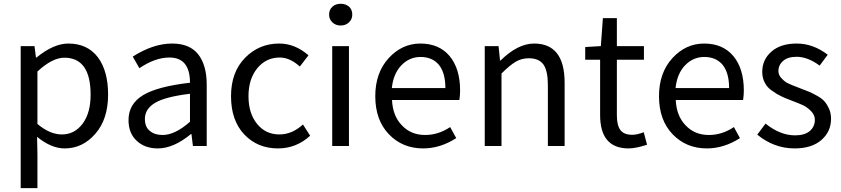

<svg xmlns="http://www.w3.org/2000/svg" viewBox="-20 -775 4466 1019"><path d="M163.1 -530.3 170.9 -469.7H173.8Q264.6 -543.9 342.8 -543.9Q443.4 -543.9 499 -471.7Q553.7 -398.4 553.7 -273.4Q553.7 -142.6 486.3 -65.4Q418.9 12.7 323.2 12.7Q252 12.7 176.8 -48.8L178.7 43.9V223.6H89.8V-530.3ZM308.6 -61.5Q376 -61.5 418.9 -119.1Q460.9 -175.8 460.9 -272.5Q460.9 -468.8 321.3 -468.8Q257.8 -468.8 178.7 -395.5V-117.2Q244.1 -61.5 308.6 -61.5Z M817.4 12.7Q749 12.7 706.1 -27.3Q662.1 -67.4 662.1 -137.7Q662.1 -223.6 740.2 -270.5Q817.4 -316.4 988.3 -335.9Q988.3 -469.7 878.9 -469.7Q803.7 -469.7 719.7 -413.1L684.6 -474.6Q793 -543.9 893.6 -543.9Q987.3 -543.9 1032.2 -486.3Q1077.1 -428.7 1077.1 -326.2V0H1003.9L996.1 -63.5H993.2Q901.4 12.7 817.4 12.7ZM842.8 -58.6Q909.2 -58.6 988.3 -128.9V-277.3Q858.4 -261.7 803.7 -229.5Q749 -197.3 749 -143.6Q749 -100.6 775.4 -80.1Q800.8 -58.6 842.8 -58.6Z M1455.1 12.7Q1346.7 12.7 1276.4 -61.5Q1206.1 -135.7 1206.1 -264.6Q1206.1 -392.6 1281.2 -468.8Q1355.5 -543.9 1461.9 -543.9Q1545.9 -543.9 1617.2 -481.4L1571.3 -421.9Q1518.6 -469.7 1464.8 -469.7Q1392.6 -469.7 1345.7 -413.1Q1298.8 -355.5 1298.8 -264.6Q1298.8 -172.9 1344.7 -117.2Q1389.6 -61.5 1462.9 -61.5Q1530.3 -61.5 1587.9 -114.3L1626 -54.7Q1552.7 12.7 1455.1 12.7Z M1788.1 -639.6Q1761.7 -639.6 1744.1 -656.2Q1726.6 -672.9 1726.6 -697.3Q1726.6 -723.6 1744.1 -739.3Q1760.7 -754.9 1788.1 -754.9Q1815.4 -754.9 1833 -739.3Q1849.6 -723.6 1849.6 -697.3Q1849.6 -672.9 1832 -656.2Q1814.5 -639.6 1788.1 -639.6ZM1832 -530.3V0H1743.2V-530.3Z M2225.6 12.7Q2116.2 12.7 2043.9 -62.5Q1971.7 -137.7 1971.7 -264.6Q1971.7 -388.7 2043 -466.8Q2114.3 -543.9 2210.9 -543.9Q2310.5 -543.9 2366.2 -477.5Q2421.9 -410.2 2421.9 -294.9Q2421.9 -269.5 2418 -244.1H2060.5Q2064.5 -159.2 2113.3 -109.4Q2161.1 -58.6 2236.3 -58.6Q2306.6 -58.6 2369.1 -100.6L2401.4 -42Q2316.4 12.7 2225.6 12.7ZM2343.8 -307.6Q2343.8 -387.7 2309.6 -430.7Q2274.4 -472.7 2211.9 -472.7Q2153.3 -472.7 2110.4 -428.7Q2067.4 -383.8 2059.6 -307.6Z M2626 -530.3 2633.8 -454.1H2636.7Q2728.5 -543.9 2814.5 -543.9Q2976.6 -543.9 2976.6 -335.9V0H2887.7V-324.2Q2887.7 -398.4 2864.3 -432.6Q2839.8 -465.8 2787.1 -465.8Q2748 -465.8 2716.8 -447.3Q2685.5 -428.7 2641.6 -384.8V0H2552.7V-530.3Z M3316.4 12.7Q3165 12.7 3165 -164.1V-458H3085.9V-525.4L3168.9 -530.3L3179.7 -678.7H3253.9V-530.3H3397.5V-458H3253.9V-162.1Q3253.9 -110.4 3272.5 -85Q3291 -59.6 3335.9 -59.6Q3361.3 -59.6 3396.5 -73.2L3414.1 -6.8Q3353.5 12.7 3316.4 12.7Z M3731.4 12.7Q3622.1 12.7 3549.8 -62.5Q3477.5 -137.7 3477.5 -264.6Q3477.5 -388.7 3548.8 -466.8Q3620.1 -543.9 3716.8 -543.9Q3816.4 -543.9 3872.1 -477.5Q3927.7 -410.2 3927.7 -294.9Q3927.7 -269.5 3923.8 -244.1H3566.4Q3570.3 -159.2 3619.1 -109.4Q3667 -58.6 3742.2 -58.6Q3812.5 -58.6 3875 -100.6L3907.2 -42Q3822.3 12.7 3731.4 12.7ZM3849.6 -307.6Q3849.6 -387.7 3815.4 -430.7Q3780.3 -472.7 3717.8 -472.7Q3659.2 -472.7 3616.2 -428.7Q3573.2 -383.8 3565.4 -307.6Z M4197.3 12.7Q4087.9 12.7 3999 -60.5L4043 -119.1Q4120.1 -56.6 4200.2 -56.6Q4251 -56.6 4278.3 -80.1Q4304.7 -103.5 4304.7 -139.6Q4304.7 -165 4284.2 -185.5Q4263.7 -206.1 4243.2 -215.8Q4222.7 -225.6 4183.6 -240.2Q4149.4 -252.9 4127 -263.7Q4103.5 -274.4 4078.1 -293Q4051.8 -310.5 4039.1 -335.9Q4025.4 -361.3 4025.4 -393.6Q4025.4 -459 4075.2 -502Q4124 -543.9 4208 -543.9Q4295.9 -543.9 4373 -484.4L4330.1 -426.8Q4266.6 -473.6 4208 -473.6Q4161.1 -473.6 4136.7 -452.1Q4111.3 -430.7 4111.3 -397.5Q4111.3 -375 4129.9 -357.4Q4147.5 -338.9 4164.1 -332Q4179.7 -324.2 4218.8 -309.6Q4225.6 -306.6 4228.5 -305.7Q4260.7 -293.9 4276.4 -287.1Q4292 -280.3 4318.4 -265.6Q4343.8 -251 4356.4 -236.3Q4369.1 -221.7 4379.9 -198.2Q4390.6 -173.8 4390.6 -144.5Q4390.6 -77.1 4339.8 -32.2Q4288.1 12.7 4197.3 12.7Z"/></svg>

Font: Noto Traditional Nushu
Style: Regular
Weight: 400
Designer: LIU Zhao
Foundry: Z&Z Studio
Version: Version 1.001; ttfautohint (v1.8.3) -l 8 -r 50 -G 200 -x 14 